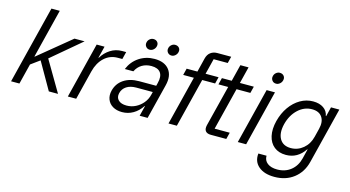

<svg xmlns="http://www.w3.org/2000/svg" viewBox="-94 -1078 3037 1666"><g transform="rotate(15 1425.0 -245.0)"><path d="M17.5 0 192.5 -700H267.5L157.5 -260H160.8L453.3 -500H544.2L277.5 -275L439.2 0H356.7L218.3 -241.7L138.3 -183.3L92.5 0Z M527.5 0 652.5 -500H723.3L696.7 -394.2H700Q729.2 -443.3 776.2 -473.3Q823.3 -503.3 880.8 -503.3H916.7L900 -436.7H860Q789.2 -436.7 738.8 -390Q688.3 -343.3 668.3 -263.3L602.5 0Z M1015.8 9.2Q966.7 9.2 932.1 -11.2Q897.5 -31.7 883.8 -67.5Q870 -103.3 880.8 -147.5Q897.5 -214.2 952.9 -251.3Q1008.3 -288.3 1090 -288.3H1244.2L1250.8 -315Q1266.7 -376.7 1243.3 -410Q1220 -443.3 1160.8 -443.3Q1113.3 -443.3 1076.7 -421.7Q1040 -400 1020 -358.3H943.3Q972.5 -429.2 1033.3 -469.6Q1094.2 -510 1171.7 -510Q1262.5 -510 1303.8 -456.2Q1345 -402.5 1322.5 -313.3L1244.2 0H1172.5L1195.8 -92.5H1192.5Q1160 -43.3 1114.6 -17.1Q1069.2 9.2 1015.8 9.2ZM1039.2 -55.8Q1082.5 -55.8 1120.4 -75Q1158.3 -94.2 1185.8 -127.5Q1213.3 -160.8 1223.3 -204.2L1229.2 -228.3H1080.8Q1028.3 -228.3 994.2 -206.2Q960 -184.2 950 -143.3Q940.8 -104.2 965 -80Q989.2 -55.8 1039.2 -55.8ZM1303.3 -575.8Q1280.8 -575.8 1267.9 -592.9Q1255 -610 1260.8 -632.5Q1265 -650 1279.6 -662.1Q1294.2 -674.2 1311.7 -674.2Q1335.8 -674.2 1348.8 -657.9Q1361.7 -641.7 1355 -617.5Q1350 -600 1335.4 -587.9Q1320.8 -575.8 1303.3 -575.8ZM1108.3 -575.8Q1085.8 -575.8 1072.9 -592.9Q1060 -610 1065.8 -632.5Q1070 -650 1084.6 -662.1Q1099.2 -674.2 1116.7 -674.2Q1140.8 -674.2 1153.8 -657.9Q1166.7 -641.7 1160 -617.5Q1155 -600 1140.4 -587.9Q1125.8 -575.8 1108.3 -575.8Z M1431.7 0 1541.7 -440H1445.8L1460.8 -500H1557.5L1588.3 -625Q1597.5 -662.5 1622.5 -681.2Q1647.5 -700 1682.5 -700H1807.5L1792.5 -640H1665.8L1630.8 -500H1747.5L1732.5 -440H1616.7L1506.7 0Z M1811.7 0Q1778.3 0 1763.8 -17.9Q1749.2 -35.8 1757.5 -71.7L1850 -440H1762.5L1777.5 -500H1865.8L1903.3 -650H1976.7L1939.2 -500H2064.2L2049.2 -440H1925L1830 -60H1965.8L1950.8 0Z M2054.2 0 2179.2 -500H2254.2L2129.2 0ZM2243.3 -575Q2220 -575 2207.1 -592.5Q2194.2 -610 2200 -632.5Q2204.2 -650.8 2219.2 -662.9Q2234.2 -675 2251.7 -675Q2275.8 -675 2289.2 -658.3Q2302.5 -641.7 2295.8 -617.5Q2290.8 -599.2 2275.8 -587.1Q2260.8 -575 2243.3 -575Z M2437.5 210Q2345.8 210 2295 166.2Q2244.2 122.5 2252.5 50H2325.8Q2325 92.5 2357.1 117.1Q2389.2 141.7 2445 141.7Q2516.7 141.7 2567.1 101.3Q2617.5 60.8 2635 -10L2655.8 -95H2652.5Q2621.7 -48.3 2579.6 -24.2Q2537.5 0 2485 0Q2420.8 0 2379.2 -33.3Q2337.5 -66.7 2324.2 -126.2Q2310.8 -185.8 2330 -262.5Q2349.2 -336.7 2388.3 -392.1Q2427.5 -447.5 2481.2 -478.8Q2535 -510 2595.8 -510Q2652.5 -510 2689.2 -485Q2725.8 -460 2733.3 -415.8H2736.7L2757.5 -500H2832.5L2706.7 3.3Q2682.5 100 2611.2 155Q2540 210 2437.5 210ZM2510.8 -68.3Q2573.3 -68.3 2621.7 -108.8Q2670 -149.2 2686.7 -216.7L2705.8 -293.3Q2722.5 -360 2695 -400.8Q2667.5 -441.7 2604.2 -441.7Q2534.2 -441.7 2479.2 -390.4Q2424.2 -339.2 2402.5 -255Q2381.7 -170.8 2411.2 -119.6Q2440.8 -68.3 2510.8 -68.3Z"/></g></svg>

Font: Funnel Sans Light Light
Style: Italic
Weight: 300
Italic angle: -14.036°
Version: Version 1.000